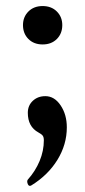

<svg xmlns="http://www.w3.org/2000/svg" viewBox="-20 -437 280 635"><path d="M121 -290Q92 -290 74 -308Q56 -326 56 -354Q56 -381 74 -399Q92 -417 121 -417Q150 -417 168 -399Q186 -381 186 -354Q186 -326 168 -308Q150 -290 121 -290ZM84 176Q76 181 72 172Q68 162 72 157Q97 129 111 95.5Q125 62 125 27Q125 17 121.5 12Q118 7 107 1Q72 -18 72 -64Q72 -88 88.5 -103.5Q105 -119 130 -119Q160 -119 180.5 -88.5Q201 -58 201 -16Q201 41 170 91.5Q139 142 84 176Z"/></svg>

Font: Junicode Two Beta Condensed Medium
Style: Regular
Weight: 500
Width: 3
Designer: Peter S. Baker
Foundry: Briery Creek Software
Version: Version 1.053; ttfautohint (v1.8.4)